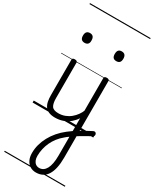

<svg xmlns="http://www.w3.org/2000/svg" viewBox="-368 -1090 1357 1689"><g transform="rotate(30 310.5 -245.5)"><path d="M237 17Q199 17 173.5 6.5Q148 -4 133.5 -24Q119 -44 113 -72.5Q107 -101 107 -137V-496Q107 -506 113 -510.5Q119 -515 132 -515Q146 -515 152.5 -510.5Q159 -506 159 -496V-137Q159 -82 175.5 -56.5Q192 -31 243 -31Q252 -31 256.5 -23.5Q261 -16 260.5 -7Q260 2 254.5 9.5Q249 17 237 17ZM133 -683Q111 -683 100 -695Q89 -707 89 -732Q89 -757 100 -769.5Q111 -782 133 -782Q154 -782 165 -769.5Q176 -757 176 -732Q177 -707 165.5 -695Q154 -683 133 -683ZM235 17Q224 17 218.5 9.5Q213 2 213.5 -7Q214 -16 221 -23.5Q228 -31 241 -31Q278 -31 309 -43Q340 -55 364 -75Q388 -95 406 -120Q424 -145 434 -172Q438 -183 447 -182.5Q456 -182 462 -174.5Q468 -167 465 -157Q454 -124 434 -93Q414 -62 385.5 -37Q357 -12 319 2.5Q281 17 235 17ZM462 22Q478 12 494 2.5Q510 -7 526.5 -16.5Q543 -26 559 -34Q575 -42 590 -50Q600 -54 607.5 -50.5Q615 -47 618.5 -38.5Q622 -30 619.5 -21Q617 -12 606 -7Q591 1 573.5 10.5Q556 20 537.5 31Q519 42 501 52.5Q483 63 466 73ZM331 519Q297 519 271 502.5Q245 486 231 456.5Q217 427 217 387Q217 342 228.5 300Q240 258 262 217.5Q284 177 315 141Q346 105 386 74Q397 66 408.5 57.5Q420 49 431 41V-496Q431 -506 437.5 -510.5Q444 -515 457 -515Q471 -515 477 -510.5Q483 -506 483 -496V281Q483 339 473.5 384Q464 429 445 459Q426 489 397.5 504Q369 519 331 519ZM337 470Q359 470 376.5 458.5Q394 447 406 425Q418 403 424.5 369.5Q431 336 431 291V99Q421 106 412 112.5Q403 119 395 127Q363 153 340 183Q317 213 302 245.5Q287 278 279 313.5Q271 349 271 385Q271 411 279 430Q287 449 302 459.5Q317 470 337 470ZM455 -683Q433 -683 422.5 -695Q412 -707 412 -732Q412 -757 422.5 -769.5Q433 -782 455 -782Q477 -782 488 -769.5Q499 -757 499 -732Q499 -707 488 -695Q477 -683 455 -683ZM0 490H616V500H0ZM0 -20H616V0H0ZM0 -505H616V-500H0ZM0 -1010H616V-1000H0Z"/></g></svg>

Font: Playwrite ES Guides
Style: Regular
Weight: 400
Designer: Veronika Burian, José Scaglione
Foundry: TypeTogether
Version: Version 1.003